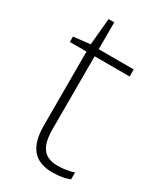

<svg xmlns="http://www.w3.org/2000/svg" viewBox="-173 -724 673 798"><g transform="rotate(30 164.0 -324.5)"><path d="M223 -25C154 -25 130 -68 130 -146V-496H298V-530H130V-659H103L91 -531L11 -522V-496H91V-143C91 -43 128 10 220 10C254 10 279 4 301 -4V-37C280 -30 254 -25 223 -25Z"/></g></svg>

Font: Noto Sans Sinhala ExtraLight
Style: Regular
Weight: 200
Designer: Jelle Bosma - Monotype Design Team
Foundry: Monotype Imaging Inc.
Version: Version 2.006